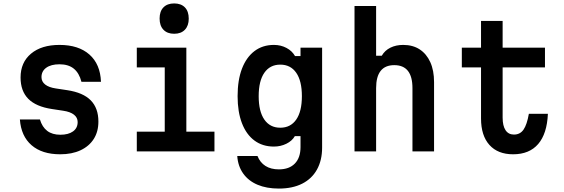

<svg xmlns="http://www.w3.org/2000/svg" viewBox="-20 -883 3290 1120"><path d="M213 -186Q226 -142 255.5 -119.5Q285 -97 332 -97Q379 -97 406 -116.5Q433 -136 433 -171Q433 -197 411.5 -214Q390 -231 349 -237L283 -247Q190 -261 145 -306.5Q100 -352 100 -431Q100 -519 161 -570Q222 -621 327 -621Q438 -621 501.5 -565Q565 -509 569 -406H455Q442 -457 410.5 -482.5Q379 -508 327 -508Q278 -508 250 -488Q222 -468 222 -433Q222 -407 243.5 -390Q265 -373 306 -367L372 -357Q465 -343 509.5 -297.5Q554 -252 554 -174Q554 -115 527 -72.5Q500 -30 450 -6.5Q400 17 331 17Q225 17 164 -36Q103 -89 96 -186Z M778 -605H1067V-115H1231V0H778V-115H941V-490H778ZM996 -686Q956 -686 933.5 -709.5Q911 -733 911 -775Q911 -817 933.5 -840Q956 -863 996 -863Q1036 -863 1058.5 -840Q1081 -817 1081 -774Q1081 -733 1058.5 -709.5Q1036 -686 996 -686Z M1859 -22Q1859 52 1829 106Q1799 160 1742.5 188.5Q1686 217 1607 217Q1535 217 1482 194.5Q1429 172 1398.5 129Q1368 86 1364 27H1482Q1497 65 1528.5 85Q1560 105 1607 105Q1667 105 1700 71Q1733 37 1733 -25V-89H1700Q1684 -61 1650.5 -44.5Q1617 -28 1578 -28Q1512 -28 1464.5 -63Q1417 -98 1391.5 -164Q1366 -230 1366 -322Q1366 -416 1391.5 -482.5Q1417 -549 1464.5 -585Q1512 -621 1578 -621Q1618 -621 1651 -603.5Q1684 -586 1701 -556H1733V-605H1859ZM1489 -322Q1489 -233 1522 -185.5Q1555 -138 1615 -138Q1675 -138 1708 -185.5Q1741 -233 1741 -322Q1741 -411 1708 -458.5Q1675 -506 1615 -506Q1555 -506 1522 -458.5Q1489 -411 1489 -322Z M2048 0V-848H2174V-558H2207Q2225 -589 2257.5 -605Q2290 -621 2332 -621Q2388 -621 2428 -595Q2468 -569 2490 -520.5Q2512 -472 2512 -404V0H2386V-369Q2386 -436 2359.5 -469.5Q2333 -503 2280 -503Q2227 -503 2200.5 -469.5Q2174 -436 2174 -369V0Z M2912 -761V-605H3159V-490H2912V-197Q2912 -149 2929 -123.5Q2946 -98 2978 -98Q3014 -98 3034 -127Q3054 -156 3065 -219H3176Q3171 -103 3119.5 -43Q3068 17 2973 17Q2884 17 2835 -37.5Q2786 -92 2786 -192V-490H2674V-605H2786V-761Z"/></svg>

Font: Martian Mono SemiCondensed Medium
Style: Regular
Weight: 500
Width: 4
Designer: Roman Shamin
Foundry: Evil Martians
Version: Version 1.000